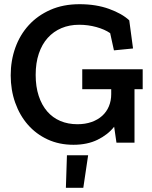

<svg xmlns="http://www.w3.org/2000/svg" viewBox="-20 -680 726 915"><path d="M377 215H294L299 60H400ZM621 -255V0H535L524 -76Q494 -38 445 -14Q396 10 330 10Q262 10 207 -15.5Q152 -41 113 -85.5Q74 -130 52.5 -190.5Q31 -251 31 -321Q31 -391 53 -452.5Q75 -514 117 -560Q159 -606 220 -633Q281 -660 359 -660Q438 -660 500 -637.5Q562 -615 596 -583L614 -449L523 -440L505 -522Q479 -540 439.5 -551Q400 -562 357 -562Q311 -562 273 -546Q235 -530 207.5 -499.5Q180 -469 165 -424.5Q150 -380 150 -323Q150 -267 164.5 -223Q179 -179 205 -149Q231 -119 267.5 -103.5Q304 -88 349 -88Q386 -88 416 -98.5Q446 -109 467 -128Q488 -147 499 -173.5Q510 -200 510 -231V-255H372V-350H660V-255Z"/></svg>

Font: Zilla Slab SemiBold
Style: Regular
Weight: 600
Designer: Typotheque.com
Foundry: Typotheque type foundry
Version: Version 1.1; 2017